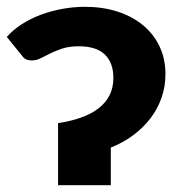

<svg xmlns="http://www.w3.org/2000/svg" viewBox="-32 -544 528 564"><path d="M454 -326.5Q454 -289 442.2 -256Q430.5 -223 409.2 -195.5Q388 -168 358.5 -146.2Q329 -124.5 293.5 -110.5V0H138.5V-182.5Q176.5 -188 206.5 -198.8Q236.5 -209.5 257.5 -225.8Q278.5 -242 289.8 -264.2Q301 -286.5 301 -315.5Q301 -359.5 276 -383.8Q251 -408 199.5 -408Q171.5 -408 151.5 -401.5Q131.5 -395 116 -387.2Q100.5 -379.5 87.8 -373Q75 -366.5 61 -366.5Q42 -366.5 33 -380L-12 -435.5Q6.5 -456.5 32.2 -473Q58 -489.5 88.2 -500.8Q118.5 -512 151.5 -518Q184.5 -524 218 -524Q269.5 -524 313 -510Q356.5 -496 387.8 -470.2Q419 -444.5 436.5 -408Q454 -371.5 454 -326.5Z"/></svg>

Font: Lato Black
Style: Regular
Weight: 900
Designer: Lukasz Dziedzic
Foundry: tyPoland Lukasz Dziedzic
Version: Version 2.007; 2014-02-27